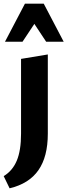

<svg xmlns="http://www.w3.org/2000/svg" viewBox="-43 -731 365 1040"><path d="M71 -7V-412L216 -436V-7Q216 118 165 191Q114 264 9 289L-23 223Q25 194 48 139Q71 84 71 -7ZM207 -505 119 -638 92 -711H194L302 -505ZM-16 -505 92 -711H194L168 -639L79 -505Z"/></svg>

Font: Ysabeau ExtraBold
Style: Regular
Weight: 800
Designer: Christian Thalmann (Catharsis Fonts)
Version: Version 2.002